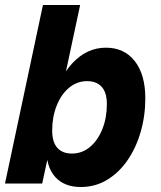

<svg xmlns="http://www.w3.org/2000/svg" viewBox="-40 -735 646 769"><path d="M283 14Q217 14 180.5 -27Q144 -68 146 -145L168 -304Q192 -420 250 -482Q308 -544 384 -544Q458 -544 500 -490Q542 -436 542 -341Q542 -271 523.5 -207Q505 -143 471 -93.5Q437 -44 389.5 -15Q342 14 283 14ZM-20 0 132 -715H281L210 -383L166 -265L159 -139L129 0ZM248 -120Q289 -120 320.5 -146.5Q352 -173 370 -218Q388 -263 388 -318Q388 -364 367.5 -387Q347 -410 309 -410Q268 -410 236.5 -383.5Q205 -357 187 -312Q169 -267 169 -212Q169 -166 189.5 -143Q210 -120 248 -120Z"/></svg>

Font: Radio Canada Big
Style: Bold Italic
Weight: 700
Italic angle: -12°
Designer: Étienne Aubert Bonn
Foundry: Coppers and Brasses
Version: Version 1.001